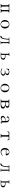

<svg xmlns="http://www.w3.org/2000/svg" viewBox="5697 -6280 606 12040"><g transform="rotate(90 6000.0 -260.0)"><path d="M778 -19Q778 -6 772.5 -2.5Q767 1 755 1Q730 1 705 -0.5Q680 -2 655 -2Q627 -2 599.5 0Q572 2 545 2Q537 2 534.5 -2.5Q532 -7 532 -14Q532 -29 538 -30.5Q544 -32 556 -32Q593 -32 602 -52.5Q611 -73 611 -104V-456Q610 -477 606 -492Q602 -507 576 -507H419Q399 -507 393 -498.5Q387 -490 387 -471Q387 -380 387.5 -288.5Q388 -197 388 -105Q388 -67 399.5 -51Q411 -35 451 -35Q460 -35 467.5 -33Q475 -31 475 -19Q475 -6 470 -2.5Q465 1 453 1Q428 1 402.5 -0.5Q377 -2 352 -2Q323 -2 294.5 0Q266 2 237 2Q223 2 223 -14Q223 -17 224.5 -24.5Q226 -32 231 -32Q276 -32 291.5 -46.5Q307 -61 307 -107V-437Q307 -461 299.5 -483Q292 -505 262 -505Q255 -505 249 -504Q243 -503 236 -503Q230 -503 227.5 -507.5Q225 -512 225 -517Q225 -527 227.5 -534.5Q230 -542 242 -542Q267 -542 292.5 -541Q318 -540 343 -540H650Q676 -540 701.5 -540.5Q727 -541 753 -541Q763 -541 768 -537.5Q773 -534 773 -523Q773 -510 765.5 -508Q758 -506 748 -506Q710 -506 700 -487Q690 -468 690 -435Q690 -353 690.5 -270.5Q691 -188 691 -105Q691 -66 702.5 -50.5Q714 -35 754 -35Q763 -35 770.5 -33Q778 -31 778 -19Z M1663 -264Q1663 -307 1656.5 -351Q1650 -395 1632 -432Q1614 -469 1581 -491.5Q1548 -514 1494 -514Q1444 -514 1412 -490Q1380 -466 1362.5 -427.5Q1345 -389 1338 -345.5Q1331 -302 1331 -262Q1331 -218 1338 -175.5Q1345 -133 1363 -98Q1381 -63 1414.5 -42Q1448 -21 1502 -21Q1554 -21 1586 -43Q1618 -65 1634.5 -101Q1651 -137 1657 -179.5Q1663 -222 1663 -264ZM1767 -261Q1767 -185 1731 -125Q1695 -65 1634 -30Q1573 5 1497 5Q1424 5 1364 -30Q1304 -65 1268.5 -125Q1233 -185 1233 -259Q1233 -316 1253 -366.5Q1273 -417 1308.5 -456Q1344 -495 1393.5 -517.5Q1443 -540 1501 -540Q1586 -540 1645 -504.5Q1704 -469 1735.5 -406Q1767 -343 1767 -261Z M2759 -14Q2759 -4 2755 -2Q2751 0 2743 0H2602Q2592 0 2582.5 0.5Q2573 1 2563 1Q2556 1 2552.5 -0.5Q2549 -2 2549 -10Q2549 -18 2552.5 -20.5Q2556 -23 2563 -23Q2580 -23 2599.5 -27Q2619 -31 2619 -53Q2619 -82 2620 -110.5Q2621 -139 2621 -167V-315Q2621 -321 2621 -340.5Q2621 -360 2620.5 -385.5Q2620 -411 2619 -435.5Q2618 -460 2617.5 -477Q2617 -494 2616 -496Q2610 -509 2594 -509H2470Q2469 -498 2468 -486.5Q2467 -475 2466 -464Q2459 -383 2447.5 -302.5Q2436 -222 2418 -142Q2408 -100 2389 -63Q2370 -26 2332 -2Q2317 6 2295 14.5Q2273 23 2256 23Q2227 23 2227 -5Q2227 -27 2240 -40.5Q2253 -54 2274 -58Q2327 -67 2349.5 -104.5Q2372 -142 2382 -190Q2397 -263 2407 -337.5Q2417 -412 2417 -486Q2417 -503 2410.5 -506Q2404 -509 2389 -509Q2381 -509 2372 -508.5Q2363 -508 2354 -508Q2348 -508 2342 -511.5Q2336 -515 2336 -522Q2336 -529 2340.5 -535Q2345 -541 2352 -541H2732Q2749 -541 2749 -525Q2749 -515 2740 -512Q2731 -509 2720.5 -509.5Q2710 -510 2703 -508Q2689 -504 2686.5 -487Q2684 -470 2684 -458Q2684 -358 2685 -258.5Q2686 -159 2688 -59Q2689 -37 2695.5 -30Q2702 -23 2725 -23Q2731 -23 2737.5 -24Q2744 -25 2750 -25Q2755 -25 2757 -21.5Q2759 -18 2759 -14Z M3641 -152Q3641 -207 3619.5 -231Q3598 -255 3562 -261Q3526 -267 3481 -267Q3466 -267 3451 -266Q3436 -265 3421 -264V-54Q3421 -35 3438 -31Q3455 -27 3469 -27Q3511 -27 3550.5 -37Q3590 -47 3615.5 -74Q3641 -101 3641 -152ZM3725 -165Q3725 -110 3698 -73Q3671 -36 3621 -17Q3590 -6 3552.5 -4Q3515 -2 3482 -2Q3458 -2 3434.5 -2.5Q3411 -3 3387 -3Q3362 -3 3337 -1.5Q3312 0 3286 0Q3279 0 3277 -5Q3275 -10 3275 -15Q3275 -26 3288 -26Q3292 -26 3296 -25.5Q3300 -25 3304 -25Q3327 -25 3338.5 -31.5Q3350 -38 3352 -63Q3354 -79 3354 -95Q3354 -111 3354 -126Q3354 -215 3353.5 -305Q3353 -395 3353 -484Q3353 -494 3342.5 -499.5Q3332 -505 3319 -507.5Q3306 -510 3298 -510Q3290 -510 3287 -515Q3284 -520 3284 -527Q3284 -542 3300 -542Q3317 -542 3333.5 -541Q3350 -540 3366 -540Q3396 -540 3426.5 -541Q3457 -542 3487 -542Q3492 -542 3495 -536.5Q3498 -531 3498 -527Q3498 -517 3487 -512Q3483 -511 3477.5 -511Q3472 -511 3467 -511Q3448 -511 3434.5 -505Q3421 -499 3421 -476V-296Q3436 -297 3451 -297.5Q3466 -298 3481 -298L3535 -297Q3566 -297 3599.5 -290Q3633 -283 3661.5 -268Q3690 -253 3707.5 -227.5Q3725 -202 3725 -165Z M4724 -161Q4724 -117 4701 -86Q4678 -55 4642 -36Q4606 -17 4565 -8Q4524 1 4488 1Q4435 1 4378.5 -15.5Q4322 -32 4281 -69Q4278 -72 4274.5 -75.5Q4271 -79 4271 -84Q4271 -95 4276.5 -98.5Q4282 -102 4288 -102Q4291 -102 4295.5 -99Q4300 -96 4302 -94Q4335 -71 4364 -57.5Q4393 -44 4424.5 -38.5Q4456 -33 4496 -33Q4509 -33 4531 -39Q4553 -45 4565 -50Q4641 -83 4641 -169Q4641 -201 4624 -219.5Q4607 -238 4580 -247Q4553 -256 4524 -258.5Q4495 -261 4471 -261Q4459 -261 4447 -258.5Q4435 -256 4423 -256Q4419 -256 4415.5 -257Q4412 -258 4412 -263Q4412 -272 4415.5 -282.5Q4419 -293 4430 -293Q4444 -293 4458.5 -291.5Q4473 -290 4488 -290Q4542 -290 4573 -325.5Q4604 -361 4604 -413Q4604 -445 4584 -467Q4564 -489 4534.5 -500.5Q4505 -512 4477 -512Q4437 -512 4398 -491.5Q4359 -471 4339 -435Q4332 -422 4327 -407.5Q4322 -393 4318 -378Q4317 -374 4316 -368Q4315 -362 4313 -358Q4309 -351 4300 -351Q4296 -351 4291.5 -353Q4287 -355 4287 -360Q4287 -365 4289.5 -388Q4292 -411 4295.5 -439Q4299 -467 4301.5 -488.5Q4304 -510 4305 -511Q4307 -516 4309 -518Q4311 -520 4317 -520Q4322 -520 4326 -517Q4330 -514 4334 -514Q4347 -514 4359 -516.5Q4371 -519 4382 -523Q4409 -531 4435.5 -536.5Q4462 -542 4490 -542Q4516 -542 4550.5 -536Q4585 -530 4617 -516.5Q4649 -503 4670 -480Q4691 -457 4691 -423Q4691 -365 4658 -335.5Q4625 -306 4578 -285Q4614 -279 4647.5 -266.5Q4681 -254 4702.5 -229.5Q4724 -205 4724 -161Z M5663 -264Q5663 -307 5656.5 -351Q5650 -395 5632 -432Q5614 -469 5581 -491.5Q5548 -514 5494 -514Q5444 -514 5412 -490Q5380 -466 5362.5 -427.5Q5345 -389 5338 -345.5Q5331 -302 5331 -262Q5331 -218 5338 -175.5Q5345 -133 5363 -98Q5381 -63 5414.5 -42Q5448 -21 5502 -21Q5554 -21 5586 -43Q5618 -65 5634.5 -101Q5651 -137 5657 -179.5Q5663 -222 5663 -264ZM5767 -261Q5767 -185 5731 -125Q5695 -65 5634 -30Q5573 5 5497 5Q5424 5 5364 -30Q5304 -65 5268.5 -125Q5233 -185 5233 -259Q5233 -316 5253 -366.5Q5273 -417 5308.5 -456Q5344 -495 5393.5 -517.5Q5443 -540 5501 -540Q5586 -540 5645 -504.5Q5704 -469 5735.5 -406Q5767 -343 5767 -261Z M6686 -153Q6686 -198 6666 -224Q6646 -250 6612.5 -260.5Q6579 -271 6539 -271H6491Q6465 -271 6439 -270Q6413 -269 6387 -268V-56Q6387 -44 6397.5 -38.5Q6408 -33 6421.5 -31.5Q6435 -30 6443 -30Q6475 -30 6516.5 -33Q6558 -36 6596.5 -47Q6635 -58 6660.5 -83Q6686 -108 6686 -153ZM6644 -414Q6644 -448 6628 -466.5Q6612 -485 6587 -493Q6562 -501 6534 -502.5Q6506 -504 6481 -504Q6475 -504 6469 -503.5Q6463 -503 6456 -502Q6447 -501 6430.5 -499.5Q6414 -498 6401 -492.5Q6388 -487 6388 -472V-301Q6416 -301 6455.5 -300.5Q6495 -300 6533 -305Q6571 -310 6596 -326Q6616 -340 6630 -365Q6644 -390 6644 -414ZM6788 -156Q6788 -99 6766.5 -67.5Q6745 -36 6709 -21.5Q6673 -7 6629.5 -3.5Q6586 0 6542 0Q6489 0 6435.5 -1Q6382 -2 6329 -2Q6304 -2 6279 0Q6254 2 6228 2Q6212 2 6212 -15Q6212 -33 6225 -33Q6238 -33 6250 -33Q6283 -33 6291.5 -49Q6300 -65 6300 -95Q6300 -188 6299.5 -281Q6299 -374 6299 -468Q6299 -487 6289.5 -494.5Q6280 -502 6266 -503Q6252 -504 6238 -504Q6225 -504 6219.5 -506Q6214 -508 6214 -521Q6214 -534 6222 -536.5Q6230 -539 6240 -539Q6269 -539 6297.5 -538Q6326 -537 6355 -537Q6399 -537 6443 -539.5Q6487 -542 6530 -542Q6561 -542 6597.5 -538.5Q6634 -535 6666.5 -523.5Q6699 -512 6719.5 -488Q6740 -464 6740 -422Q6740 -380 6717.5 -353Q6695 -326 6660.5 -311Q6626 -296 6590 -290Q6619 -287 6653 -279.5Q6687 -272 6718 -257Q6749 -242 6768.5 -217Q6788 -192 6788 -156Z M7572 -117Q7568 -162 7567.5 -207.5Q7567 -253 7566 -299H7551Q7520 -299 7482.5 -289.5Q7445 -280 7411 -261Q7377 -242 7355 -214Q7333 -186 7333 -148Q7333 -100 7360 -75.5Q7387 -51 7434 -51Q7456 -51 7482 -61.5Q7508 -72 7532.5 -87Q7557 -102 7572 -117ZM7748 -53Q7748 -49 7747 -47Q7737 -25 7713.5 -13.5Q7690 -2 7666 -2Q7624 -2 7605 -26Q7586 -50 7575 -87Q7537 -52 7490.5 -28.5Q7444 -5 7391 -5Q7354 -5 7321 -19.5Q7288 -34 7268 -62Q7248 -90 7248 -130Q7248 -172 7269.5 -203Q7291 -234 7325.5 -255Q7360 -276 7398.5 -289.5Q7437 -303 7471 -310Q7494 -315 7518 -319Q7542 -323 7566 -327Q7566 -355 7563 -392Q7560 -429 7547 -453Q7535 -476 7512.5 -494Q7490 -512 7463 -512Q7417 -512 7390.5 -488Q7364 -464 7353 -420Q7352 -415 7351.5 -409.5Q7351 -404 7349 -399Q7348 -393 7341.5 -388.5Q7335 -384 7329 -384Q7310 -384 7294 -393Q7278 -402 7278 -423Q7278 -435 7282 -444Q7295 -475 7324.5 -495.5Q7354 -516 7390 -527Q7426 -538 7456 -538Q7510 -538 7555 -518Q7600 -498 7626.5 -459.5Q7653 -421 7653 -363Q7653 -298 7652.5 -232Q7652 -166 7656 -100Q7658 -78 7665.5 -61.5Q7673 -45 7699 -45Q7711 -45 7726 -51.5Q7741 -58 7745 -58Q7748 -58 7748 -53Z M8777 -431Q8777 -425 8774.5 -418.5Q8772 -412 8764 -412Q8755 -412 8753 -417.5Q8751 -423 8749 -430Q8740 -462 8730.5 -478Q8721 -494 8704 -499Q8687 -504 8655 -504Q8637 -504 8619 -504Q8601 -504 8584 -502Q8569 -501 8557 -495Q8545 -489 8545 -471V-80Q8545 -56 8553 -46Q8561 -36 8573 -34Q8585 -32 8596.5 -32.5Q8608 -33 8616 -30Q8624 -27 8624 -14Q8624 -2 8619 0Q8614 2 8603 2Q8578 2 8552.5 0Q8527 -2 8501 -2Q8473 -2 8445.5 -0.5Q8418 1 8390 1Q8376 1 8376 -15Q8376 -29 8383 -30.5Q8390 -32 8400 -32Q8440 -32 8449 -49Q8458 -66 8458 -100V-139Q8458 -207 8457.5 -274.5Q8457 -342 8457 -409Q8457 -423 8457.5 -436Q8458 -449 8457 -462Q8454 -494 8426 -498Q8401 -502 8376.5 -503.5Q8352 -505 8327 -505Q8296 -505 8282.5 -491Q8269 -477 8263.5 -459Q8258 -441 8253 -427Q8248 -413 8234 -413Q8227 -413 8225 -418Q8223 -423 8223 -429Q8223 -432 8226 -446.5Q8229 -461 8234 -479Q8239 -497 8243 -513Q8247 -529 8248 -535Q8250 -540 8252.5 -541Q8255 -542 8260 -542Q8280 -542 8299.5 -541Q8319 -540 8338 -539Q8380 -538 8422.5 -538Q8465 -538 8507 -538Q8568 -538 8628 -540Q8688 -542 8749 -542Q8751 -542 8753 -540Q8755 -538 8759 -522.5Q8763 -507 8767 -487.5Q8771 -468 8774 -452Q8777 -436 8777 -431Z M9624 -355Q9623 -396 9616.5 -434Q9610 -472 9587 -496.5Q9564 -521 9512 -521Q9465 -521 9435.5 -495.5Q9406 -470 9389.5 -431Q9373 -392 9365 -352Q9389 -351 9413.5 -350.5Q9438 -350 9462 -350Q9503 -350 9543.5 -351.5Q9584 -353 9624 -355ZM9741 -124Q9741 -120 9739 -118Q9736 -108 9724 -94Q9712 -80 9698 -67.5Q9684 -55 9675 -49Q9641 -26 9599 -12Q9557 2 9516 2Q9482 2 9439.5 -8.5Q9397 -19 9368 -38Q9311 -76 9285 -136Q9259 -196 9259 -262Q9259 -336 9288.5 -399.5Q9318 -463 9383 -503Q9412 -520 9448.5 -531.5Q9485 -543 9518 -543Q9578 -543 9623.5 -519Q9669 -495 9694.5 -451Q9720 -407 9720 -346Q9720 -330 9712.5 -325Q9705 -320 9690 -320Q9670 -320 9649.5 -321Q9629 -322 9609 -323Q9581 -324 9553 -324.5Q9525 -325 9496 -325Q9462 -325 9428 -325Q9394 -325 9360 -323Q9359 -307 9357.5 -291.5Q9356 -276 9356 -260Q9356 -222 9365.5 -182.5Q9375 -143 9395 -109.5Q9415 -76 9446.5 -55.5Q9478 -35 9522 -35Q9568 -35 9609 -49Q9650 -63 9684 -94Q9694 -103 9701 -113.5Q9708 -124 9718 -133Q9722 -137 9729 -137Q9741 -137 9741 -124Z M10759 -14Q10759 -4 10755 -2Q10751 0 10743 0H10602Q10592 0 10582.5 0.5Q10573 1 10563 1Q10556 1 10552.5 -0.5Q10549 -2 10549 -10Q10549 -18 10552.5 -20.5Q10556 -23 10563 -23Q10580 -23 10599.5 -27Q10619 -31 10619 -53Q10619 -82 10620 -110.5Q10621 -139 10621 -167V-315Q10621 -321 10621 -340.5Q10621 -360 10620.5 -385.5Q10620 -411 10619 -435.5Q10618 -460 10617.5 -477Q10617 -494 10616 -496Q10610 -509 10594 -509H10470Q10469 -498 10468 -486.5Q10467 -475 10466 -464Q10459 -383 10447.5 -302.5Q10436 -222 10418 -142Q10408 -100 10389 -63Q10370 -26 10332 -2Q10317 6 10295 14.5Q10273 23 10256 23Q10227 23 10227 -5Q10227 -27 10240 -40.5Q10253 -54 10274 -58Q10327 -67 10349.5 -104.5Q10372 -142 10382 -190Q10397 -263 10407 -337.5Q10417 -412 10417 -486Q10417 -503 10410.5 -506Q10404 -509 10389 -509Q10381 -509 10372 -508.5Q10363 -508 10354 -508Q10348 -508 10342 -511.5Q10336 -515 10336 -522Q10336 -529 10340.5 -535Q10345 -541 10352 -541H10732Q10749 -541 10749 -525Q10749 -515 10740 -512Q10731 -509 10720.5 -509.5Q10710 -510 10703 -508Q10689 -504 10686.5 -487Q10684 -470 10684 -458Q10684 -358 10685 -258.5Q10686 -159 10688 -59Q10689 -37 10695.5 -30Q10702 -23 10725 -23Q10731 -23 10737.5 -24Q10744 -25 10750 -25Q10755 -25 10757 -21.5Q10759 -18 10759 -14Z M11641 -152Q11641 -207 11619.5 -231Q11598 -255 11562 -261Q11526 -267 11481 -267Q11466 -267 11451 -266Q11436 -265 11421 -264V-54Q11421 -35 11438 -31Q11455 -27 11469 -27Q11511 -27 11550.5 -37Q11590 -47 11615.5 -74Q11641 -101 11641 -152ZM11725 -165Q11725 -110 11698 -73Q11671 -36 11621 -17Q11590 -6 11552.5 -4Q11515 -2 11482 -2Q11458 -2 11434.5 -2.5Q11411 -3 11387 -3Q11362 -3 11337 -1.5Q11312 0 11286 0Q11279 0 11277 -5Q11275 -10 11275 -15Q11275 -26 11288 -26Q11292 -26 11296 -25.5Q11300 -25 11304 -25Q11327 -25 11338.5 -31.5Q11350 -38 11352 -63Q11354 -79 11354 -95Q11354 -111 11354 -126Q11354 -215 11353.5 -305Q11353 -395 11353 -484Q11353 -494 11342.5 -499.5Q11332 -505 11319 -507.5Q11306 -510 11298 -510Q11290 -510 11287 -515Q11284 -520 11284 -527Q11284 -542 11300 -542Q11317 -542 11333.5 -541Q11350 -540 11366 -540Q11396 -540 11426.5 -541Q11457 -542 11487 -542Q11492 -542 11495 -536.5Q11498 -531 11498 -527Q11498 -517 11487 -512Q11483 -511 11477.5 -511Q11472 -511 11467 -511Q11448 -511 11434.5 -505Q11421 -499 11421 -476V-296Q11436 -297 11451 -297.5Q11466 -298 11481 -298L11535 -297Q11566 -297 11599.5 -290Q11633 -283 11661.5 -268Q11690 -253 11707.5 -227.5Q11725 -202 11725 -165Z"/></g></svg>

Font: Kaisei Opti
Style: Regular
Weight: 400
Designer: Font-Kai, 金井和夫
Foundry: KAZUO KANAI
Version: Version 5.003